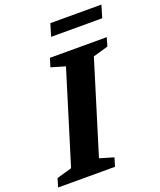

<svg xmlns="http://www.w3.org/2000/svg" viewBox="-184 -990 907 1089"><g transform="rotate(-20 269.0 -445.5)"><path d="M252.5 -630.5 167.5 -655.5 183.5 -707H526.5L511.5 -655.5L420.5 -629.5L250 -76.5L334.5 -51.5L319 0H-24.5L-9 -51.5L82 -77.5ZM230.5 -816.5 253 -891H561L539 -816.5Z"/></g></svg>

Font: Newsreader Caption SemiBold
Style: Italic
Weight: 600
Italic angle: -17°
Designer: Hugues Gentile
Foundry: Production Type
Version: Version 1.001